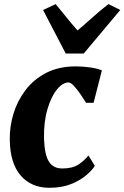

<svg xmlns="http://www.w3.org/2000/svg" viewBox="-20 -884 592 914"><path d="M390 -394.5Q379 -412 363.5 -434.8Q348 -457.5 332.5 -474.5Q317 -491.5 306 -491.5Q278.5 -491.5 251 -457.8Q223.5 -424 205.8 -364Q188 -304 189.5 -225Q192 -147.5 212.8 -114.8Q233.5 -82 276.5 -82Q324 -82 352.5 -100.2Q381 -118.5 401 -144L431.5 -94.5Q418.5 -73.5 389.5 -49Q360.5 -24.5 316.8 -7.2Q273 10 215 10Q129.5 10 78.8 -48Q28 -106 26.5 -219.5Q25.5 -281.5 44.2 -343Q63 -404.5 101.8 -455.5Q140.5 -506.5 200.2 -537.2Q260 -568 340.5 -568Q370.5 -568 405.8 -563.5Q441 -559 465 -549L425.5 -394.5ZM185 -836.5 245 -864.5Q270 -834.5 295.8 -802.2Q321.5 -770 349 -739Q386 -770 421.5 -802.2Q457 -834.5 496.5 -864.5L552.5 -836.5L378.5 -629H293Z"/></svg>

Font: Merriweather Black
Style: Italic
Weight: 900
Italic angle: -7.8°
Designer: Eben Sorkin
Foundry: Eben Sorkin
Version: Version 2.200;gftools[0.9.31]